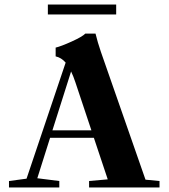

<svg xmlns="http://www.w3.org/2000/svg" viewBox="-20 -824 741 844"><path d="M190.4 -760.3V-804.2H490.7V-760.3ZM19.5 0V-28.3L96.7 -38.6L268.6 -548.8Q249.5 -570.8 224.6 -576.2V-614.7Q249 -620.6 295.4 -641.6Q341.8 -662.6 355 -676.3H399.9Q409.2 -637.7 423.3 -596.7L619.6 -34.2L681.2 -28.3V0H371.6V-28.3L453.6 -35.6L392.6 -218.3H200.2L144 -40.5L240.7 -28.3V0ZM311.5 -461.9Q302.7 -488.8 292.5 -509.8L210.4 -251H381.8Z"/></svg>

Font: Elstob
Style: Bold
Weight: 700
Designer: Peter S. Baker
Version: Version 1.015